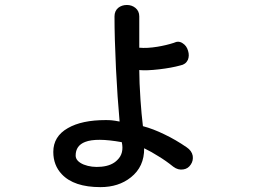

<svg xmlns="http://www.w3.org/2000/svg" viewBox="-20 -768 1040 772"><path d="M440.4 -702.1Q440.4 -616.2 446.3 -492.2Q452.1 -376 460.9 -279.3Q440.4 -283.2 429.7 -284.2Q419.9 -285.2 405.3 -285.2Q308.6 -285.2 252.9 -252.9Q194.3 -219.7 194.3 -157.2Q194.3 -103.5 228.5 -67.4Q277.3 -15.6 383.8 -15.6Q457 -15.6 505.9 -54.7Q560.5 -97.7 559.6 -171.9Q589.8 -157.2 617.2 -139.6Q646.5 -122.1 676.8 -97.7Q696.3 -83 717.8 -86.9Q736.3 -89.8 747.1 -106.4Q757.8 -122.1 754.9 -141.6Q751 -162.1 730.5 -175.8Q686.5 -206.1 641.6 -227.5Q595.7 -250 554.7 -260.7Q548.8 -308.6 544.9 -366.2Q540 -438.5 540 -486.3Q569.3 -483.4 620.1 -489.3Q669.9 -495.1 705.1 -504.9Q726.6 -508.8 735.4 -527.3Q742.2 -543.9 736.3 -563.5Q730.5 -584 714.8 -593.8Q698.2 -605.5 678.7 -595.7Q648.4 -585.9 613.3 -580.1Q571.3 -573.2 540 -576.2V-702.1Q540 -723.6 524.4 -736.3Q509.8 -748 490.2 -748Q469.7 -748 455.1 -736.3Q440.4 -723.6 440.4 -702.1ZM469.7 -196.3Q479.5 -151.4 452.1 -125Q429.7 -101.6 387.7 -97.7Q348.6 -93.8 316.4 -106.4Q284.2 -120.1 284.2 -142.6Q284.2 -182.6 322.3 -197.3Q367.2 -214.8 469.7 -196.3Z"/></svg>

Font: Gungsuh
Style: Regular
Weight: 400
Version: Version 2.21